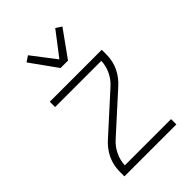

<svg xmlns="http://www.w3.org/2000/svg" viewBox="-223 -852 946 946"><g transform="rotate(-45 250.0 -379.0)"><path d="M69 0V-33Q69 -54 73.5 -75.5Q78 -97 87.5 -117Q97 -137 110.5 -154.5Q124 -172 140 -186L333 -361Q359 -384 374.5 -416.5Q390 -449 391 -483H69V-520H431V-488Q431 -466 426.5 -444.5Q422 -423 412.5 -403Q403 -383 389.5 -365.5Q376 -348 360 -334L167 -159Q141 -136 125.5 -103.5Q110 -71 109 -37H431V0ZM224 -600 125 -738 155 -758 250 -634 345 -758 375 -738 276 -600Z"/></g></svg>

Font: Iosevka Term Curly Extralight
Style: Regular
Weight: 200
Designer: Belleve Invis
Foundry: Belleve Invis
Version: Version 32.3.0